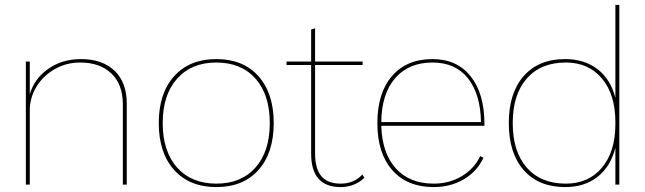

<svg xmlns="http://www.w3.org/2000/svg" viewBox="-20 -750 2621 780"><path d="M495 -329V0H479V-327Q479 -407 432.5 -451.5Q386 -496 306 -496Q249 -496 202 -469Q155 -442 128 -397.5Q101 -353 101 -301V0H85V-500H101V-367Q119 -430 175.5 -470Q232 -510 309 -510Q396 -510 445.5 -462.5Q495 -415 495 -329Z M1092 -250Q1092 -129 1030 -59.5Q968 10 859 10Q750 10 687.5 -59.5Q625 -129 625 -250Q625 -371 687.5 -440.5Q750 -510 859 -510Q968 -510 1030 -440.5Q1092 -371 1092 -250ZM641 -250Q641 -135 699.5 -69.5Q758 -4 859 -4Q960 -4 1018 -69.5Q1076 -135 1076 -250Q1076 -365 1018 -430.5Q960 -496 859 -496Q758 -496 699.5 -430.5Q641 -365 641 -250Z M1460 -28Q1444 -11 1418.5 -0.5Q1393 10 1364 10Q1244 10 1244 -126V-486H1144V-500H1244V-630L1260 -635V-500H1453V-486H1260V-126Q1260 -65 1285.5 -34.5Q1311 -4 1364 -4Q1418 -4 1452 -41Z M1948 -239H1529Q1532 -128 1588 -66Q1644 -4 1742 -4Q1805 -4 1855.5 -34Q1906 -64 1931 -116L1944 -109Q1918 -53 1864 -21.5Q1810 10 1742 10Q1634 10 1573.5 -59Q1513 -128 1513 -250Q1513 -372 1572.5 -441Q1632 -510 1737 -510Q1836 -510 1892 -440Q1948 -370 1948 -246ZM1529 -254H1934Q1932 -368 1881 -432Q1830 -496 1737 -496Q1640 -496 1585 -432Q1530 -368 1529 -254Z M2496 -730V0H2480V-150Q2461 -74 2408 -32Q2355 10 2276 10Q2168 10 2107.5 -59Q2047 -128 2047 -250Q2047 -372 2107.5 -441Q2168 -510 2276 -510Q2354 -510 2407.5 -469Q2461 -428 2480 -352V-730ZM2480 -246V-253Q2480 -366 2425.5 -431Q2371 -496 2279 -496Q2177 -496 2120 -431Q2063 -366 2063 -250Q2063 -134 2120 -69Q2177 -4 2279 -4Q2371 -4 2425.5 -69Q2480 -134 2480 -246Z"/></svg>

Font: Work Sans Thin
Style: Regular
Weight: 260
Designer: Wei Huang
Foundry: Wei Huang
Version: Version 1.500